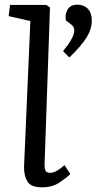

<svg xmlns="http://www.w3.org/2000/svg" viewBox="-20 -788 427 822"><path d="M110 -698 17 -719 23 -767H178L194 -756L171 -90Q170 -68 174.5 -58Q179 -48 196 -48Q219 -48 256 -81L281 -43Q265 -27 234.5 -6.5Q204 14 160 14Q112 14 97 -11.5Q82 -37 83 -77ZM277 -542 250 -569Q298 -628 298 -657Q298 -664 295.5 -670.5Q293 -677 285 -683L262 -701Q257 -725 269 -746.5Q281 -768 311 -768Q339 -768 356 -750.5Q373 -733 373 -700Q373 -664 351 -628Q329 -592 277 -542Z"/></svg>

Font: Literata 12pt
Style: Italic
Weight: 400
Italic angle: -2°
Designer: Latin by Veronika Burian and Jose Scaglione. Greek by Irene Vlachou. Cyrillic by Vera Evstafieva
Foundry: TypeTogether
Version: Version 3.002